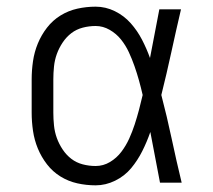

<svg xmlns="http://www.w3.org/2000/svg" viewBox="-20 -548 640 576"><path d="M267 8Q239 8 212 2Q185 -4 161.5 -18.5Q138 -33 121 -55Q104 -77 93.5 -102.5Q83 -128 79 -155.5Q75 -183 75 -210V-310Q75 -337 79 -364.5Q83 -392 93.5 -417.5Q104 -443 121 -465Q138 -487 161.5 -501.5Q185 -516 212 -522Q239 -528 267 -528Q297 -528 324.5 -514.5Q352 -501 372 -478.5Q392 -456 406 -429Q420 -402 430 -374Q437 -410 444 -447Q451 -484 458 -520H523Q508 -456 494 -391.5Q480 -327 464 -263Q481 -198 495 -132Q509 -66 525 0H460Q453 -38 445.5 -76Q438 -114 431 -152Q421 -123 407 -95Q393 -67 373.5 -43.5Q354 -20 325.5 -6Q297 8 267 8ZM267 -50Q290 -50 310 -62Q330 -74 344 -92.5Q358 -111 367.5 -132Q377 -153 384 -174.5Q391 -196 397 -218.5Q403 -241 408 -263Q403 -285 397 -306.5Q391 -328 383.5 -349.5Q376 -371 366.5 -391.5Q357 -412 343 -429.5Q329 -447 309 -458.5Q289 -470 267 -470Q247 -470 228 -465Q209 -460 194 -448.5Q179 -437 168 -420.5Q157 -404 150.5 -386Q144 -368 142 -348.5Q140 -329 140 -310V-210Q140 -191 142 -171.5Q144 -152 150.5 -134Q157 -116 168 -99.5Q179 -83 194 -71.5Q209 -60 228 -55Q247 -50 267 -50Z"/></svg>

Font: Iosevka Custom Light Extended
Style: Regular
Weight: 300
Width: 7
Monospace: yes
Designer: Belleve Invis
Foundry: Belleve Invis
Version: Version 11.2.4; ttfautohint (v1.8.4)